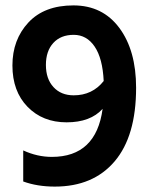

<svg xmlns="http://www.w3.org/2000/svg" viewBox="-20 -683 562 711"><path d="M484 -358Q484 -179 404.5 -85.5Q325 8 183 8Q118 8 66 -11V-126Q118 -102 172 -102Q336 -102 360 -280Q315 -230 226.5 -230Q138 -230 82 -287.5Q26 -345 26 -440.5Q26 -536 85 -599.5Q144 -663 252 -663Q360 -663 422 -579.5Q484 -496 484 -358ZM253 -330Q322 -330 364 -383Q360 -467 330.5 -510.5Q301 -554 253 -554Q205 -554 177.5 -524Q150 -494 150 -442.5Q150 -391 178 -360.5Q206 -330 253 -330Z"/></svg>

Font: Hind Jalandhar SemiBold
Style: Regular
Weight: 600
Designer: Namrata Goyal
Foundry: Indian Type Foundry
Version: Version 0.702;PS 1.0;hotconv 1.0.81;makeotf.lib2.5.63406